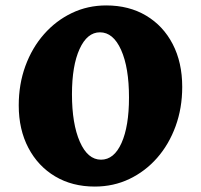

<svg xmlns="http://www.w3.org/2000/svg" viewBox="-20 -675 740 707"><path d="M329 12Q246 12 183 -25.5Q120 -63 84.5 -130.5Q49 -198 49 -287Q49 -365 73.5 -432Q98 -499 142 -549Q186 -599 244.5 -627Q303 -655 371 -655Q455 -655 518 -617.5Q581 -580 616 -512.5Q651 -445 651 -355Q651 -277 626.5 -210Q602 -143 558.5 -93.5Q515 -44 456.5 -16Q398 12 329 12ZM352 -87Q400 -87 427.5 -148.5Q455 -210 455 -316Q455 -426 426 -491Q397 -556 348 -556Q301 -556 273 -494.5Q245 -433 245 -328Q245 -219 274 -153Q303 -87 352 -87Z"/></svg>

Font: Petrona Black
Style: Regular
Weight: 900
Designer: Ringo R. Seeber
Foundry: Ringo R. Seeber
Version: Version 2.001; ttfautohint (v1.8.3)